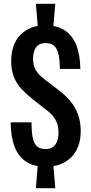

<svg xmlns="http://www.w3.org/2000/svg" viewBox="-20 -870 481 1011"><path d="M169 121 180 -15H260L271 121ZM180 -718 169 -850H271L260 -718ZM221 8Q159 8 118 -18.5Q77 -45 57 -97Q37 -149 36 -226H146Q146 -175 152.5 -144Q159 -113 175.5 -99Q192 -85 220 -85Q239 -85 252 -92Q265 -99 273 -111Q281 -123 284.5 -138.5Q288 -154 288 -171Q288 -205 277.5 -228.5Q267 -252 249.5 -269.5Q232 -287 211 -301L152 -348Q120 -373 94 -400.5Q68 -428 53.5 -464Q39 -500 39 -549Q39 -593 51.5 -628Q64 -663 88 -687Q112 -711 144.5 -724Q177 -737 216 -737Q280 -737 321 -710Q362 -683 382 -632Q402 -581 403 -507H295Q295 -555 288 -585Q281 -615 265 -629Q249 -643 219 -643Q195 -643 180.5 -631.5Q166 -620 160 -601.5Q154 -583 154 -560Q154 -530 164.5 -508.5Q175 -487 193 -470.5Q211 -454 233 -438L284 -399Q322 -371 349 -339Q376 -307 390.5 -268.5Q405 -230 405 -180Q405 -134 391.5 -99Q378 -64 353 -40Q328 -16 294.5 -4Q261 8 221 8Z"/></svg>

Font: Hubot Sans Condensed SemiBold
Style: Regular
Weight: 600
Width: 3
Designer: Deni Anggara
Foundry: GitHub, Inc., Subsidiary of Microsoft Corporation
Version: Version 2.000